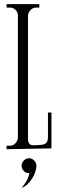

<svg xmlns="http://www.w3.org/2000/svg" viewBox="-20 -724 282 933"><path d="M230 -177H213V-59C213 -34 205 -22 179 -20C166 -19 154 -18 141 -18C122 -18 116 -32 116 -49V-646C116 -666 133 -687 154 -687H171V-704H12V-687H30C50 -687 67 -669 67 -649V-56C67 -37 50 -16 30 -16H12V1L230 -3ZM157 81C157 62 140 45 121 45C102 45 85 62 85 81C85 101 101 118 121 117H123C117 146 104 167 85 189C123 176 157 121 157 81Z"/></svg>

Font: Bigelow Rules
Style: Regular
Weight: 400
Designer: Astigmatic (AOETI)
Foundry: Astigmatic (AOETI)
Version: Version 1.000